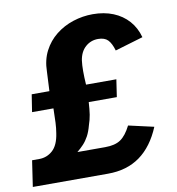

<svg xmlns="http://www.w3.org/2000/svg" viewBox="-98 -807 814 881"><g transform="rotate(-10 309.0 -366.5)"><path d="M-16 0 2 -121.2H35.2Q71.1 -121.2 97.9 -145.2Q124.8 -169.3 132.8 -224.1Q136.8 -248 137.9 -272.8Q139.1 -297.7 139.8 -338.7H40.2L52.8 -419.7H135.3L139.7 -509.8Q140.5 -564.1 162 -605.5Q183.4 -646.9 219.3 -675.4Q255.2 -703.9 300.2 -718.5Q345.1 -733 392 -733Q444.8 -733 487 -715.9Q529.1 -698.8 557.8 -666.7Q586.4 -634.5 598.5 -589.5L467.6 -550.6Q457.3 -585.6 441.9 -601.2Q426.5 -616.8 396.3 -616.8Q362.5 -616.8 337.6 -594.7Q312.7 -572.6 306.5 -532.4Q303.7 -511.5 303.7 -483.6Q303.6 -455.8 306 -420H447.3L435.2 -339H304.3Q302.3 -304.9 298.7 -281.6Q295 -258.2 286.5 -233.6Q278.9 -204.8 268.1 -184.9Q257.3 -165 243.6 -150.3Q229.8 -135.7 213.4 -122.2H342.7Q389.1 -122.2 415.2 -140.1Q441.4 -158 463.3 -201.8L581 -175.1Q544.9 -88.1 483.7 -44Q422.5 0 334.7 0Z"/></g></svg>

Font: Public Sans Thin
Style: Italic
Weight: 100
Italic angle: -8°
Designer: The Public Sans project authors (U.S. Web Design System). Libre Franklin designed by Pablo Impallari and Rodrigo Fuenzal
Version: Version 2.000